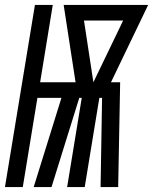

<svg xmlns="http://www.w3.org/2000/svg" viewBox="-49 -755 618 775"><path d="M-29 0 92 -735H164L113 -423H256L208 -735H549L399 -423H436L428 0H357L363 -360H352L293 0H222L281 -360H271L159 0H87L199 -360H102L43 0ZM328 -423 448 -672H290Z"/></svg>

Font: Iosevka Term Curly Medium
Style: Italic
Weight: 500
Italic angle: -9°
Designer: Belleve Invis
Foundry: Belleve Invis
Version: Version 32.3.0